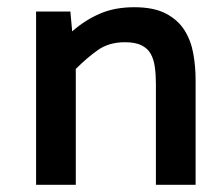

<svg xmlns="http://www.w3.org/2000/svg" viewBox="-20 -512 612 532"><path d="M180 -425Q215 -456 256.5 -474Q298 -492 352 -492Q406 -492 439.5 -474.5Q473 -457 491 -428.5Q509 -400 515.5 -364Q522 -328 522 -290V0H412V-279Q412 -305 409 -326.5Q406 -348 397.5 -363Q389 -378 372 -386.5Q355 -395 326 -395Q282 -395 251.5 -373.5Q221 -352 190 -321V0H80V-480H175Z"/></svg>

Font: Codetta
Style: Bold
Weight: 700
Designer: Ulrich Proeller
Foundry: PROSA GmbH
Version: Version 2.00;September 29, 2018;FontCreator 11.5.0.2427 64-b